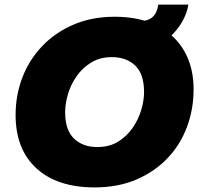

<svg xmlns="http://www.w3.org/2000/svg" viewBox="-20 -805 873 837"><path d="M48 -304Q48 -390 77.5 -467Q107 -544 163.5 -603.5Q220 -663 300 -697.5Q380 -732 480 -732Q588 -732 665 -693Q742 -654 783 -583Q824 -512 824 -416Q824 -328 794.5 -250Q765 -172 708.5 -113.5Q652 -55 572.5 -21.5Q493 12 392 12Q230 12 139 -71Q48 -154 48 -304ZM264 -316Q264 -238 302.5 -201Q341 -164 404 -164Q457 -164 495 -187.5Q533 -211 558.5 -248Q584 -285 596 -326.5Q608 -368 608 -404Q608 -482 569.5 -519Q531 -556 468 -556Q416 -556 377.5 -532.5Q339 -509 313.5 -472Q288 -435 276 -393.5Q264 -352 264 -316ZM579 -594 587 -713Q626 -713 645.5 -731Q665 -749 670 -785H801Q797 -755 780.5 -722Q764 -689 736.5 -659.5Q709 -630 669.5 -612Q630 -594 579 -594Z"/></svg>

Font: Kufam Black
Style: Italic
Weight: 900
Italic angle: -11°
Designer: Artur Schmal
Foundry: Original Type
Version: Version 1.301; ttfautohint (v1.8.3)